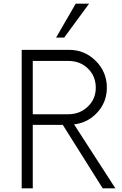

<svg xmlns="http://www.w3.org/2000/svg" viewBox="-20 -1020 662 1040"><path d="M462.5 -1000 327.5 -816.2H283.8L390 -1000ZM381.2 -346.2 605 0H536.2L320 -343.8H157.5V0H97.5V-750H353.8Q438.8 -750 498.8 -690Q558.8 -630 558.8 -545Q558.8 -467.5 507.5 -411.2Q456.2 -355 381.2 -346.2ZM157.5 -401.2H350Q412.5 -401.2 455.6 -442.5Q498.8 -483.8 498.8 -545Q498.8 -607.5 456.2 -648.8Q413.8 -690 350 -690H157.5Z"/></svg>

Font: Now Light
Style: Regular
Weight: 300
Designer: Alfredo Marco Pradil
Foundry: Alfredo Marco Pradil
Version: Version 1.002;PS 001.002;hotconv 1.0.88;makeotf.lib2.5.64775